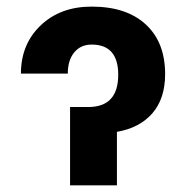

<svg xmlns="http://www.w3.org/2000/svg" viewBox="-20 -558 547 578"><path d="M335.9 -333Q335.9 -423.8 255.9 -423.8Q223.1 -423.8 203.6 -400.4Q184.1 -377 184.1 -336.4H43Q43 -424.8 102.3 -481.4Q161.6 -538.1 255.9 -538.1Q360.8 -538.1 418.9 -484.4Q477.1 -430.7 477.1 -335Q477.1 -261.2 438.7 -217Q400.4 -172.9 332 -161.1V0H190.9V-235.8H245.6Q335.9 -235.8 335.9 -333Z"/></svg>

Font: Roboto
Style: Bold
Weight: 700
Designer: Google
Version: Version 2.134; 2016; ttfautohint (v1.6)